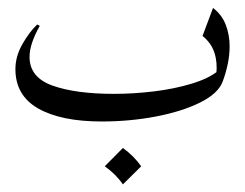

<svg xmlns="http://www.w3.org/2000/svg" viewBox="-20 -304 628 492"><path d="M82 -237.8Q55.7 -191.4 55.7 -158.2Q55.7 -105.5 115 -84.5Q174.3 -63.5 272 -63.5Q322.3 -63.5 374.5 -69.8Q426.8 -76.2 470.5 -89.4Q514.2 -102.5 538.6 -122.1L534.2 -113.8Q537.6 -143.6 529.5 -168.7Q521.5 -193.8 499 -211.9L525.9 -283.7Q548.8 -266.1 558.6 -240.2Q568.4 -214.4 568.4 -185.1Q568.4 -162.6 563.5 -139.4Q558.6 -116.2 550.3 -94.2Q538.6 -64 492.2 -41Q445.8 -18.1 379.2 -5.4Q312.5 7.3 240.7 7.3Q136.7 7.3 78.1 -25.9Q19.5 -59.1 19.5 -127Q19.5 -159.7 37.4 -190.9Q55.2 -222.2 75.2 -241.2ZM294.9 75.2Q322.8 95.2 341.8 122.1L294.9 168.5Q277.3 142.6 248.5 122.1Z"/></svg>

Font: Lateef Light
Style: Regular
Weight: 300
Designer: SIL International
Foundry: SIL International
Version: Version 4.200